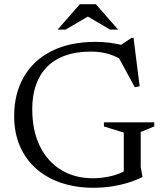

<svg xmlns="http://www.w3.org/2000/svg" viewBox="-20 -878 772 908"><path d="M645.5 -88.5 654 -41Q623 -25.5 585.8 -14Q548.5 -2.5 507 3.8Q465.5 10 421.5 10Q339 10 270.2 -13Q201.5 -36 151.5 -80Q101.5 -124 74.2 -186.8Q47 -249.5 47 -329Q47 -435.5 92.8 -514.5Q138.5 -593.5 224.8 -636.8Q311 -680 432.5 -680Q468 -680 499.8 -675.8Q531.5 -671.5 571 -661.5L538 -656.5L602.5 -699H611.5L640.5 -470L617.5 -465.5L530 -626.5L580 -579.5Q540 -607.5 499.8 -620.8Q459.5 -634 409 -634Q340.5 -634 288.8 -615.5Q237 -597 202.2 -561.5Q167.5 -526 150 -476Q132.5 -426 132.5 -363Q132.5 -258.5 169.5 -185Q206.5 -111.5 271 -73.2Q335.5 -35 418 -35Q452.5 -35 486.5 -41.2Q520.5 -47.5 548.5 -59.2Q576.5 -71 592 -86.5L565.5 -28.5V-251L471.5 -280V-299.5H709.5V-280L645.5 -254ZM389.5 -803H401.5L290 -738H252.5L357.5 -858H433.5L538.5 -738H501Z"/></svg>

Font: Newsreader 16pt
Style: Regular
Weight: 400
Designer: Hugues Gentile
Foundry: Production Type
Version: Version 1.003